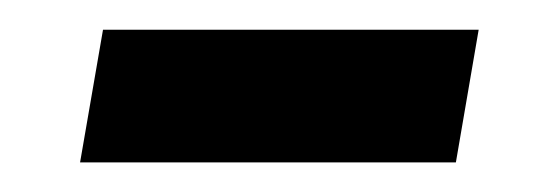

<svg xmlns="http://www.w3.org/2000/svg" viewBox="-20 -335 373 129"><path d="M33.8 -225.9 49.2 -315H301.6L286.3 -225.9Z"/></svg>

Font: Archivo Variable SemiBold
Style: Italic
Weight: 600
Italic angle: -10°
Designer: Hector Gatti
Foundry: Omnibus-Type
Version: Version 2.001